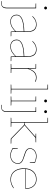

<svg xmlns="http://www.w3.org/2000/svg" viewBox="1322 -2120 947 3706"><g transform="rotate(90 1796.0 -266.5)"><path d="M5 187Q-8 187 -19 183.5Q-30 180 -37 176L-34 171Q-31 166 -24 171.5Q-17 177 8 177Q43 177 60.5 160.5Q78 144 84.5 121.5Q91 99 91 81V-490H103V82Q103 116 92 137Q81 158 65 168.5Q49 179 32.5 183Q16 187 5 187ZM94 -490 93 -478 16 -480Q14 -480 11.5 -481.5Q9 -483 9 -485V-490ZM97 -645Q86 -645 77.5 -653.5Q69 -662 69 -672Q69 -684 77.5 -692Q86 -700 97 -700Q108 -700 116.5 -692Q125 -684 125 -672Q125 -662 116.5 -653.5Q108 -645 97 -645Z M351 8Q319 8 290 -6Q261 -20 243.5 -47.5Q226 -75 226 -115Q226 -148 245.5 -174.5Q265 -201 305 -220Q344 -238 404.5 -248.5Q465 -259 548 -261V-324Q548 -401 515.5 -444.5Q483 -488 415 -488Q384 -488 357.5 -479.5Q331 -471 308 -455.5Q285 -440 263 -419Q261 -417 258.5 -416Q256 -415 254 -417L251 -420Q287 -458 325.5 -478Q364 -498 415 -498Q466 -498 498 -477Q530 -456 545 -417Q560 -378 560 -324V0H558Q554 0 552.5 -2Q551 -4 551 -8L548 -88Q506 -44 461 -18Q416 8 351 8ZM351 -2Q419 -2 463 -30.5Q507 -59 548 -100V-251Q491 -249 436 -242Q381 -235 336 -220.5Q291 -206 264.5 -180Q238 -154 238 -115Q238 -60 272 -31Q306 -2 351 -2ZM557 0 558 -12 635 -10Q637 -10 639.5 -8.5Q642 -7 642 -5V0Z M832 8Q800 8 771 -6Q742 -20 724.5 -47.5Q707 -75 707 -115Q707 -148 726.5 -174.5Q746 -201 786 -220Q825 -238 885.5 -248.5Q946 -259 1029 -261V-324Q1029 -401 996.5 -444.5Q964 -488 896 -488Q865 -488 838.5 -479.5Q812 -471 789 -455.5Q766 -440 744 -419Q742 -417 739.5 -416Q737 -415 735 -417L732 -420Q768 -458 806.5 -478Q845 -498 896 -498Q947 -498 979 -477Q1011 -456 1026 -417Q1041 -378 1041 -324V0H1039Q1035 0 1033.5 -2Q1032 -4 1032 -8L1029 -88Q987 -44 942 -18Q897 8 832 8ZM832 -2Q900 -2 944 -30.5Q988 -59 1029 -100V-251Q972 -249 917 -242Q862 -235 817 -220.5Q772 -206 745.5 -180Q719 -154 719 -115Q719 -60 753 -31Q787 -2 832 -2ZM1038 0 1039 -12 1116 -10Q1118 -10 1120.5 -8.5Q1123 -7 1123 -5V0Z M1258 0V-490H1261Q1265 -490 1266.5 -488Q1268 -486 1268 -482L1270 -346Q1290 -417 1331.5 -457.5Q1373 -498 1440 -498Q1464 -498 1484.5 -493Q1505 -488 1524 -479L1522 -475Q1521 -473 1518.5 -471.5Q1516 -470 1514 -471Q1505 -474 1484.5 -480.5Q1464 -487 1440 -487Q1375 -487 1334.5 -444Q1294 -401 1270 -322V0ZM1267 0 1268 -12 1345 -10Q1347 -10 1349.5 -8.5Q1352 -7 1352 -5V0ZM1176 0V-5Q1176 -7 1178.5 -8.5Q1181 -10 1183 -10L1260 -12L1261 0ZM1261 -490 1260 -478 1183 -480Q1181 -480 1178.5 -481.5Q1176 -483 1176 -485V-490Z M1656 0V-720H1668V0ZM1574 0V-5Q1574 -7 1576.5 -8.5Q1579 -10 1581 -10L1658 -12L1659 0ZM1665 0 1666 -12 1743 -10Q1745 -10 1747.5 -8.5Q1750 -7 1750 -5V0ZM1659 -720 1658 -708 1581 -710Q1579 -710 1576.5 -711.5Q1574 -713 1574 -715V-720Z M1885 0V-490H1897V0ZM1803 0V-5Q1803 -7 1805.5 -8.5Q1808 -10 1810 -10L1887 -12L1888 0ZM1894 0 1895 -12 1972 -10Q1974 -10 1976.5 -8.5Q1979 -7 1979 -5V0ZM1888 -490 1887 -478 1810 -480Q1808 -480 1805.5 -481.5Q1803 -483 1803 -485V-490ZM1891 -645Q1880 -645 1871.5 -653.5Q1863 -662 1863 -672Q1863 -684 1871.5 -692Q1880 -700 1891 -700Q1902 -700 1910.5 -692Q1919 -684 1919 -672Q1919 -662 1910.5 -653.5Q1902 -645 1891 -645Z M2006 187Q1993 187 1982 183.5Q1971 180 1964 176L1967 171Q1970 166 1977 171.5Q1984 177 2009 177Q2044 177 2061.5 160.5Q2079 144 2085.5 121.5Q2092 99 2092 81V-490H2104V82Q2104 116 2093 137Q2082 158 2066 168.5Q2050 179 2033.5 183Q2017 187 2006 187ZM2095 -490 2094 -478 2017 -480Q2015 -480 2012.5 -481.5Q2010 -483 2010 -485V-490ZM2098 -645Q2087 -645 2078.5 -653.5Q2070 -662 2070 -672Q2070 -684 2078.5 -692Q2087 -700 2098 -700Q2109 -700 2117.5 -692Q2126 -684 2126 -672Q2126 -662 2117.5 -653.5Q2109 -645 2098 -645Z M2297 0V-720H2309V-268H2332Q2337 -268 2343 -269Q2349 -270 2356 -277L2589 -482Q2594 -486 2597.5 -488Q2601 -490 2607 -490H2616L2368 -273Q2365 -270 2362 -268Q2359 -266 2356 -265Q2368 -261 2377 -252L2636 0H2627Q2623 0 2620 -1Q2617 -2 2613 -6L2367 -245Q2358 -254 2351 -256.5Q2344 -259 2329 -259H2309V0ZM2584 -477 2593 -482 2605 -490H2629L2606 -478ZM2630 0 2607 -13 2631 -12ZM2215 0V-5Q2215 -7 2217.5 -8.5Q2220 -10 2222 -10L2299 -12L2300 0ZM2306 0 2307 -12 2384 -10Q2386 -10 2388.5 -8.5Q2391 -7 2391 -5V0ZM2300 -720 2299 -708 2222 -710Q2220 -710 2217.5 -711.5Q2215 -713 2215 -715V-720ZM2690 -490V-485Q2690 -483 2687.5 -481.5Q2685 -480 2683 -480L2606 -478L2605 -490ZM2606 -490 2605 -478 2528 -480Q2526 -480 2523.5 -481.5Q2521 -483 2521 -485V-490ZM2630 0 2631 -12 2708 -10Q2710 -10 2712.5 -8.5Q2715 -7 2715 -5V0Z M2944 8Q2891 8 2856.5 -7.5Q2822 -23 2799 -38V-56L2810 -46Q2824 -34 2858.5 -18Q2893 -2 2944 -2Q3012 -2 3052.5 -40.5Q3093 -79 3093 -136Q3093 -173 3072.5 -195Q3052 -217 3019 -230Q2986 -243 2949 -254Q2912 -265 2878.5 -278.5Q2845 -292 2824.5 -314Q2804 -336 2804 -374Q2804 -409 2824.5 -437Q2845 -465 2879 -481.5Q2913 -498 2955 -498Q2996 -498 3031 -487Q3066 -476 3084 -468V-453L3073 -461Q3050 -473 3015 -480.5Q2980 -488 2955 -488Q2916 -488 2884 -472.5Q2852 -457 2833.5 -431.5Q2815 -406 2815 -374Q2815 -339 2836 -319Q2857 -299 2890 -287Q2923 -275 2960 -263Q2998 -251 3030.5 -237Q3063 -223 3083.5 -200Q3104 -177 3104 -137Q3104 -95 3084 -62Q3064 -29 3028 -10.5Q2992 8 2944 8ZM3070 -467 3084 -461V-367H3078Q3076 -367 3074.5 -369.5Q3073 -372 3073 -374ZM2813 -36 2799 -42V-136H2805Q2807 -136 2808.5 -133.5Q2810 -131 2810 -129Z M3407 6Q3339 6 3290.5 -26.5Q3242 -59 3216.5 -118Q3191 -177 3191 -255Q3191 -327 3216 -382Q3241 -437 3289 -467.5Q3337 -498 3405 -498Q3460 -498 3501 -472.5Q3542 -447 3565 -400Q3588 -353 3588 -287Q3588 -285 3586.5 -283.5Q3585 -282 3582 -282H3204Q3203 -275 3203 -270Q3203 -265 3203 -255Q3203 -140 3256.5 -72Q3310 -4 3407 -4Q3448 -4 3480.5 -15Q3513 -26 3536 -39.5Q3559 -53 3568 -59Q3573 -62 3576 -59L3577 -58Q3564 -42 3537 -27.5Q3510 -13 3475.5 -3.5Q3441 6 3407 6ZM3205 -291H3577Q3577 -382 3529.5 -435Q3482 -488 3405 -488Q3318 -488 3265.5 -434Q3213 -380 3205 -291Z"/></g></svg>

Font: Aleo Thin
Style: Regular
Weight: 250
Designer: Alessio Laiso
Foundry: Alessio Laiso
Version: Version 2.001;gftools[0.9.29]